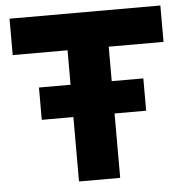

<svg xmlns="http://www.w3.org/2000/svg" viewBox="-51 -749 768 799"><g transform="rotate(-5 333.0 -350.0)"><path d="M247 0V-269H115V-404H247V-548H18V-700H648V-548H419V-404H551V-269H419V0Z"/></g></svg>

Font: Red Hat Display Black
Style: Regular
Weight: 900
Designer: Pentagram, MCKL
Foundry: Pentagram, MCKL
Version: Version 1.023; ttfautohint (v1.8.3)